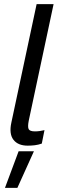

<svg xmlns="http://www.w3.org/2000/svg" viewBox="-20 -694 304 928"><path d="M114 10Q67 10 45 -18.5Q23 -47 35 -102L157 -674H239L119 -111Q113 -81 118.5 -70Q124 -59 149 -59Q171 -59 195 -65L182 0Q165 6 148 8Q131 10 114 10ZM4 214 70 37H144L64 214Z"/></svg>

Font: Kanit Light
Style: Italic
Weight: 300
Italic angle: -12°
Designer: Katatrad Team
Foundry: CadsonDemak
Version: Version 2.000; ttfautohint (v1.8.3)